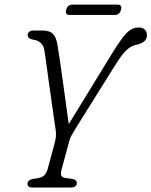

<svg xmlns="http://www.w3.org/2000/svg" viewBox="-20 -836 675 856"><path d="M322.5 -20Q322 0 295.5 0H122.5Q102.5 0 102.5 -17.5Q103 -32.5 125 -38L152 -42.5Q169 -46 178 -55Q187 -64 192.5 -82.5L221.5 -189.5Q227.5 -211.5 229 -225Q230.5 -238.5 228.5 -254.5Q225 -277.5 219.8 -314Q214.5 -350.5 208.5 -393.5Q202.5 -436.5 196.5 -479Q190.5 -521.5 185.8 -556.8Q181 -592 178 -612Q171 -653 129 -659Q103.5 -663 103.5 -680.5Q103.5 -688.5 110.5 -694.2Q117.5 -700 128.5 -700H170Q200 -700 215 -686Q230 -672 236 -637.5Q240 -613 246.5 -569.5Q253 -526 260.2 -474Q267.5 -422 274.2 -371.5Q281 -321 286.5 -282.5L474 -588.5Q503.5 -637 523.8 -664.2Q544 -691.5 561 -702.5Q578 -713.5 596.5 -713.5Q616.5 -713.5 625.8 -704Q635 -694.5 635 -679.5Q635 -646.5 590.5 -637Q564.5 -632 543.8 -612.5Q523 -593 494.5 -547L316 -261.5Q305 -243.5 298.5 -231.2Q292 -219 288 -204L254 -78.5Q249.5 -60.5 253.5 -52.8Q257.5 -45 271 -42.5L306.5 -37.5Q323 -32.5 322.5 -20ZM275 -792Q281 -815.5 302.5 -815.5H504Q525.5 -815.5 519.5 -792.5Q513 -769.5 492 -769.5H290Q269 -769.5 275 -792Z"/></svg>

Font: Fraunces 144pt SuperSoft Light
Style: Italic
Weight: 300
Italic angle: -16°
Version: Version 1.000;[b76b70a41]